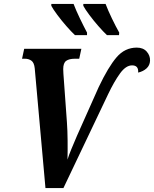

<svg xmlns="http://www.w3.org/2000/svg" viewBox="-20 -964 789 984"><path d="M158 -614Q155 -643 141 -653Q127 -663 108 -663H93L104 -714H397L386 -663H364Q334 -663 319 -652Q304 -641 304 -610Q304 -605 304.5 -598Q305 -591 305 -586L323 -337Q326 -296 326.5 -243Q327 -190 326 -146Q332 -167 346 -200.5Q360 -234 374.5 -268Q389 -302 399 -323L486 -518Q535 -621 577.5 -670.5Q620 -720 681 -720Q714 -720 732 -699.5Q750 -679 749 -653Q748 -629 731 -613.5Q714 -598 688 -592Q691 -629 657 -629Q625 -629 595 -587.5Q565 -546 534 -481L305 0H213ZM528 -784Q509 -802 484 -830.5Q459 -859 437.5 -888Q416 -917 407 -934V-944H521Q534 -910 553.5 -869.5Q573 -829 591 -797L590 -784ZM364 -784Q345 -802 320 -830.5Q295 -859 273.5 -888Q252 -917 243 -934V-944H357Q370 -910 389.5 -869.5Q409 -829 426 -797V-784Z"/></svg>

Font: Noto Serif Condensed
Style: Bold Italic
Weight: 700
Width: 3
Italic angle: -12°
Designer: Monotype Design Team
Foundry: Monotype Imaging Inc.
Version: Version 2.014